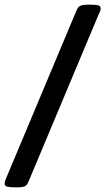

<svg xmlns="http://www.w3.org/2000/svg" viewBox="-49 -722 450 820"><path d="M15 78Q-8 78 -19 75Q-30 72 -29 60Q-29 55 -25.5 45.5Q-22 36 -16 23L278 -678Q284 -693 294.5 -697.5Q305 -702 324 -702H338Q361 -702 371 -699Q381 -696 381 -685Q381 -680 377.5 -671.5Q374 -663 370 -655L73 53Q67 69 57 73.5Q47 78 27 78Z"/></svg>

Font: Asap Condensed Condensed SemiBold
Style: Italic
Weight: 600
Width: 3
Italic angle: -6°
Designer: Pablo Cosgaya
Foundry: Omnibus-Type
Version: Version 3.001; ttfautohint (v1.8.4.7-5d5b)